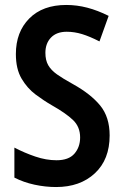

<svg xmlns="http://www.w3.org/2000/svg" viewBox="-20 -744 499 774"><path d="M422 -198Q422 -101 362.5 -45.5Q303 10 206 10Q163 10 119 0.5Q75 -9 38 -28V-149Q78 -128 122 -113Q166 -98 208 -98Q257 -98 280 -124.5Q303 -151 303 -190Q303 -233 274 -260.5Q245 -288 190 -319Q157 -338 123.5 -363Q90 -388 67 -427Q44 -466 44 -526Q44 -615 98 -669.5Q152 -724 247 -724Q290 -724 332 -713Q374 -702 418 -680L381 -577Q342 -597 311 -606.5Q280 -616 249 -616Q208 -616 185.5 -592.5Q163 -569 163 -531Q163 -501 174.5 -481Q186 -461 210 -444Q234 -427 274 -405Q346 -365 384 -318.5Q422 -272 422 -198Z"/></svg>

Font: Noto Sans Sinhala Condensed SemiBold
Style: Regular
Weight: 600
Width: 3
Designer: Jelle Bosma - Monotype Design Team
Foundry: Monotype Imaging Inc.
Version: Version 2.006; ttfautohint (v1.8.4.7-5d5b)